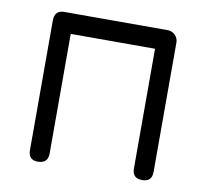

<svg xmlns="http://www.w3.org/2000/svg" viewBox="-67 -629 754 702"><g transform="rotate(10 310.5 -278.0)"><path d="M117 -556C93 -556 81 -543 81 -518V-37C81 -12 93 0 116 0C141 0 154 -12 154 -37V-481H467V-37C467 -12 479 0 504 0C528 0 540 -12 540 -37V-518C540 -538 522 -556 502 -556Z"/></g></svg>

Font: Numismatica Pro
Style: Regular
Weight: 400
Designer: Chris Hopkins
Foundry: Edward C. D. Hopkins
Version: Version 2.19D